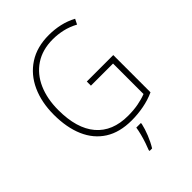

<svg xmlns="http://www.w3.org/2000/svg" viewBox="-268 -845 1185 1185"><g transform="rotate(-45 325.0 -252.0)"><path d="M348 -356H579V-31Q533 -10 480.5 0Q428 10 375 10Q270 10 200 -34.5Q130 -79 94.5 -161Q59 -243 59 -355Q59 -463 97 -546.5Q135 -630 208 -677.5Q281 -725 385 -725Q435 -725 481.5 -714.5Q528 -704 571 -681L554 -647Q511 -670 468.5 -679.5Q426 -689 384 -689Q293 -689 229 -646.5Q165 -604 132 -529Q99 -454 99 -356Q99 -195 171 -110.5Q243 -26 379 -26Q427 -26 467.5 -33.5Q508 -41 541 -54V-320H348ZM403 69Q395 105 378.5 146Q362 187 341 221H319V213Q326 196 335.5 168.5Q345 141 352.5 111.5Q360 82 363 61H403Z"/></g></svg>

Font: Noto Sans Gujarati SemiCondensed ExtraLight
Style: Regular
Weight: 200
Width: 4
Designer: Jelle Bosma - Monotype Design Team, Universal Thirst
Foundry: Monotype Imaging Inc.
Version: Version 2.106; ttfautohint (v1.8.4.7-5d5b)